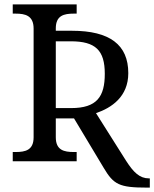

<svg xmlns="http://www.w3.org/2000/svg" viewBox="-20 -734 702 874"><path d="M648 120H662V78H658C616 78 588 51 554 -2L417 -219C488 -243 564 -294 564 -401C564 -530 480 -594 307 -594H234V-605C234 -664 272 -672 316 -672H329V-714H38V-672H51C95 -672 133 -663 133 -604V-109C133 -50 95 -42 51 -42H38V0H329V-42H316C272 -42 234 -50 234 -109V-195H317L452 30C497 106 523 120 648 120ZM234 -242V-546H302C415 -546 457 -505 457 -398C457 -294 421 -242 304 -242Z"/></svg>

Font: Noto Serif Thai
Style: Regular
Weight: 400
Designer: Monotype Design Team
Foundry: Monotype Imaging Inc.
Version: Version 1.901